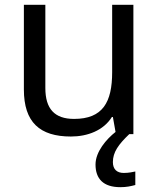

<svg xmlns="http://www.w3.org/2000/svg" viewBox="-20 -556 658 796"><path d="M448 116C448 75 471 43 516 0H533V-536H445V-257C445 -132 406 -63 287 -63C206 -63 168 -105 168 -191V-536H79V-185C79 -49 145 10 274 10C343 10 409 -15 444 -71H448L459 -9C421 21 376 73 376 126C376 185 408 220 479 220C505 220 522 216 541 211V155C530 157 515 161 493 161C465 161 448 146 448 116Z"/></svg>

Font: Noto Sans Osage
Style: Regular
Weight: 400
Designer: Monotype Design Team
Foundry: Monotype Imaging Inc.
Version: Version 2.002